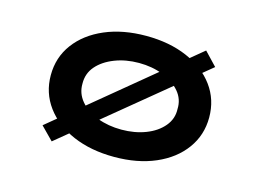

<svg xmlns="http://www.w3.org/2000/svg" viewBox="-80 -687 1135 843"><g transform="rotate(15 487.0 -265.5)"><path d="M210 15 153 -43 762 -546 819 -486ZM492 10Q386 10 304.5 -25Q223 -60 177 -122.5Q131 -185 131 -265Q131 -346 177 -408Q223 -470 304.5 -505Q386 -540 492 -540Q598 -540 679 -505Q760 -470 805.5 -408Q851 -346 851 -265Q851 -185 805.5 -122.5Q760 -60 679 -25Q598 10 492 10ZM492 -114Q552 -114 601.5 -133Q651 -152 680 -186.5Q709 -221 707 -265Q709 -310 680 -344Q651 -378 601.5 -397.5Q552 -417 492 -417Q432 -417 382 -397.5Q332 -378 303 -344.5Q274 -311 275 -265Q274 -221 303 -186.5Q332 -152 382 -133Q432 -114 492 -114Z"/></g></svg>

Font: Lexend Zetta SemiBold
Style: Regular
Weight: 600
Designer: Bonnie Shaver-Troup, Thomas Jockin
Foundry: Lexend
Version: Version 1.007